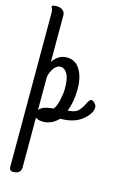

<svg xmlns="http://www.w3.org/2000/svg" viewBox="-156 -752 768 1209"><g transform="rotate(15 227.5 -147.5)"><path d="M111 -643V-339Q148 -392 202 -392Q258 -392 288 -343Q318 -294 318 -216Q318 -132 292 -70Q337 -72 356.5 -88.5Q376 -105 396 -146Q409 -173 419 -173Q431 -173 443 -159.5Q455 -146 455 -135Q455 -93 402.5 -50.5Q350 -8 260 -8Q217 38 159 38Q124 38 111 23V348Q111 392 58 392Q35 392 35 365V-638Q35 -655 30 -665Q25 -675 25 -676Q25 -687 57 -687Q81 -687 96 -674.5Q111 -662 111 -643ZM177 -325Q156 -325 137.5 -301.5Q119 -278 111 -241V-25Q130 -53 205 -60Q222 -84 231 -126Q240 -168 240 -200Q240 -265 222.5 -295Q205 -325 177 -325Z"/></g></svg>

Font: Grand Hotel
Style: Regular
Weight: 400
Designer: Brian J. Bonislawsky & Jim Lyles for Astigmatic (AOETI)
Foundry: Astigmatic (AOETI)
Version: Version 001.000